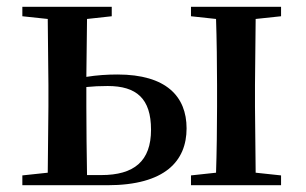

<svg xmlns="http://www.w3.org/2000/svg" viewBox="-20 -547 903 567"><path d="M46 0H297C468 0 531 -72 531 -168C531 -262 471 -327 327 -327C297 -327 266 -325 235 -320L237 -491L310 -499V-527H46V-499L121 -491L123 -296V-232L121 -37L46 -29ZM235 -290C254 -292 275 -293 298 -293C383 -293 426 -256 426 -164C426 -71 376 -30 279 -30H237C236 -87 235 -175 235 -232ZM544 -499 618 -491C620 -435 621 -351 621 -296V-232C621 -177 620 -93 618 -37L544 -29V0H810V-29L735 -37L733 -232V-296L735 -491L810 -499V-527H544Z"/></svg>

Font: Noto Serif CJK JP SemiBold
Style: Regular
Weight: 600
Designer: Ryoko NISHIZUKA 西塚涼子 (kana & ideographs); Frank Grießhammer (Latin, Greek & Cyrillic); Wenlong ZHANG 张文龙 (bopomofo); San
Foundry: Adobe
Version: Version 2.001;hotconv 1.1.0;makeotfexe 2.6.0